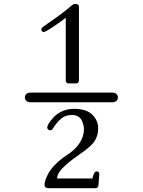

<svg xmlns="http://www.w3.org/2000/svg" viewBox="-20 -815 740 995"><path d="M389.2 -397.9Q389.2 -391.6 385 -387.2Q380.9 -382.8 375 -382.8H335Q329.1 -382.3 325 -386.7Q320.8 -391.1 320.8 -397.9V-723.1Q305.7 -710 260.5 -679.4Q215.3 -648.9 206.1 -648.9Q200.7 -648.9 198.2 -652.8Q187.5 -665 204.1 -676.8L270 -723.1Q299.3 -743.7 322.8 -762.9Q346.2 -782.2 354.2 -788.6Q362.3 -794.9 368.2 -794.9Q389.2 -794.9 389.2 -779.8ZM138.2 -335H562Q575.7 -335 583.3 -328.1Q590.8 -321.3 590.8 -310.1Q590.8 -298.8 583.3 -292Q575.7 -285.2 562 -285.2H138.2Q124.5 -285.2 116.7 -292Q108.9 -298.8 108.9 -310.1Q108.9 -321.3 116.7 -328.1Q124.5 -335 138.2 -335ZM210.9 143.1V142.1Q210.9 130.9 216.1 115.5Q221.2 100.1 233.2 79.3Q245.1 58.6 269.8 34.2Q294.4 9.8 328.1 -12.2Q371.1 -40 393.1 -74.7Q415 -109.4 415 -145Q415 -154.8 412.6 -165.8Q410.2 -176.8 404.3 -189.7Q398.4 -202.6 385 -210.9Q371.6 -219.2 353 -219.2Q319.3 -219.2 297.1 -200.4Q274.9 -181.6 253.9 -148.9Q250 -141.1 241.7 -140.1Q233.4 -139.2 231 -143.1Q219.2 -150.9 230 -170.2Q240.7 -189.5 261.2 -210.9Q303.7 -251 363.8 -251Q427.7 -251 458.3 -220.7Q488.8 -190.4 488.8 -149.9Q488.8 -116.2 473.1 -88.6Q457.5 -61 410.2 -27.8Q381.3 -7.8 361.3 7.1Q341.3 22 319.8 41Q298.3 60.1 287.1 77.4Q275.9 94.7 275.9 109.9H459L462.9 95.2Q466.8 83.5 470.7 78.4Q474.6 73.2 481 73.2Q497.1 73.2 494.1 95.2L490.2 145Q488.8 160.2 474.1 160.2H233.9Q222.2 160.2 216.6 156.5Q210.9 152.8 210.9 143.1Z"/></svg>

Font: Director
Style: Regular
Weight: 400
Designer: Ange Degheest & May Jolivet & Justine Herbel
Foundry: Velvetyne Type Foundry
Version: Version 1.000;FEAKit 1.0